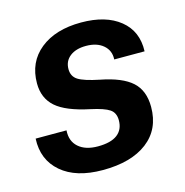

<svg xmlns="http://www.w3.org/2000/svg" viewBox="-87 -624 689 715"><g transform="rotate(-15 257.5 -266.0)"><path d="M12 -168H131Q128 -127 154.5 -103.5Q181 -80 229 -80Q279 -80 304 -99Q329 -118 329 -154Q329 -183 309 -196.5Q289 -210 238 -221Q147 -240 108.5 -274Q70 -308 70 -365Q70 -447 129 -494.5Q188 -542 287 -542Q382 -542 436.5 -498Q491 -454 488 -377H371Q373 -411 348.5 -432Q324 -453 282 -453Q243 -453 220 -435Q197 -417 197 -386Q197 -358 219 -344Q241 -330 300 -318Q383 -302 420.5 -268Q458 -234 458 -171Q458 -85 396 -37.5Q334 10 224 10Q121 10 64.5 -38.5Q8 -87 12 -168Z"/></g></svg>

Font: Mona Sans SemiBold
Style: Italic
Weight: 600
Italic angle: -11.7°
Designer: Deni Anggara
Foundry: GitHub
Version: Version 2.000